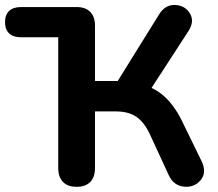

<svg xmlns="http://www.w3.org/2000/svg" viewBox="-23 -733 866 762"><path d="M208.1 -66.4V-585.1H60Q29.7 -585.1 13.3 -600.4Q-3 -615.8 -3 -645Q-3 -674.3 13.3 -689.7Q29.7 -705 60 -705H281.1Q316.4 -705 335.2 -685.7Q354 -666.5 354 -631V-411.5H458.7L433.3 -394.1L608.5 -675.9Q632 -714.6 671.6 -713.2Q711.2 -711.8 730.7 -679.8Q750.1 -647.8 724.2 -608.7L566.1 -365L508.5 -405.9Q574.5 -394.9 620 -358.2Q665.4 -321.5 699 -253.3L776.1 -95.3Q798.7 -49.6 773.9 -18.9Q749 11.8 707.4 7.8Q665.7 3.8 646.7 -37.9L571.2 -201.4Q548.8 -248.9 517.6 -269.8Q486.3 -290.8 437.3 -290.8H354V-66.4Q354 -30.1 335.2 -10.8Q316.4 8.4 281.1 8.4Q245.8 8.4 227 -10.9Q208.1 -30.3 208.1 -66.4Z"/></svg>

Font: SN Pro Thin
Style: Regular
Weight: 200
Designer: Tobias Whetton
Foundry: Supernotes
Version: Version 1.003;Glyphs 3.3 (3324)